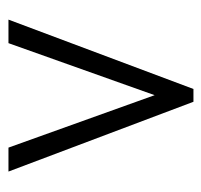

<svg xmlns="http://www.w3.org/2000/svg" viewBox="-32 -722 488 465"><g transform="rotate(90 212.5 -490.0)"><path d="M28 -266H85L211 -620L338 -266H396L227 -714H196Z"/></g></svg>

Font: Noto Serif Georgian ExtraCondensed Medium
Style: Regular
Weight: 500
Width: 2
Designer: Monotype Design Team, Akaki Razmadze
Foundry: Google LLC
Version: Version 2.003